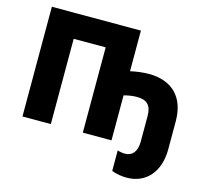

<svg xmlns="http://www.w3.org/2000/svg" viewBox="-123 -843 1278 1183"><g transform="rotate(15 516.0 -251.0)"><path d="M686 50V181C720 194 754 198 783 198C902 198 985 110 985 -37V-216C985 -369 899 -455 750 -455C715 -455 674 -450 633 -441V-700H65V0H246V-544H450V0H633V-287C659 -294 688 -299 715 -299C779 -299 809 -271 809 -202V-39C809 26 779 58 734 58C720 58 700 55 686 50Z"/></g></svg>

Font: Fixel Text ExtraBold
Style: Regular
Weight: 800
Width: 4
Designer: AlfaBravo + MacPaw
Foundry: Kyrylo Tkachov, Marchela Mozhyna, Serhii Makarenko, Maria Weinstein, Zakhar Kryvoshyya
Version: Version 1.211